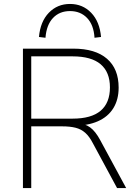

<svg xmlns="http://www.w3.org/2000/svg" viewBox="-20 -951 694 971"><path d="M96 0V-705H351Q462 -705 521 -654Q580 -603 580 -508Q580 -447 553 -403.5Q526 -360 474.5 -337.5Q423 -315 351 -315L362 -327H370Q408 -327 435.5 -307Q463 -287 487 -242L618 0H572L450 -226Q432 -261 411 -279.5Q390 -298 362 -305Q334 -312 295 -312H138V0ZM138 -351H347Q442 -351 489 -391Q536 -431 536 -509Q536 -586 489 -626Q442 -666 347 -666H138ZM210 -760 177 -764Q184 -842 227 -886.5Q270 -931 334 -931Q398 -931 441 -886.5Q484 -842 491 -764L458 -760Q454 -825 420.5 -860Q387 -895 334 -895Q281 -895 248 -860Q215 -825 210 -760Z"/></svg>

Font: Nunito Sans 12pt ExtraLight ExtraLight
Style: Regular
Weight: 250
Version: Version 3.101;gftools[0.9.27]